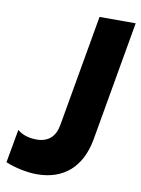

<svg xmlns="http://www.w3.org/2000/svg" viewBox="-93 -756 604 821"><g transform="rotate(10 208.5 -345.5)"><path d="M125 9C239 9 316 -56 338 -180L429 -700H272L187 -215C178 -165 149 -137 97 -137C60 -137 33 -148 14 -164L-12 -19C29 -2 82 9 125 9Z"/></g></svg>

Font: Fixel Display
Style: Bold Italic
Weight: 700
Italic angle: -10°
Designer: AlfaBravo + MacPaw
Foundry: Kyrylo Tkachov, Marchela Mozhyna, Serhii Makarenko, Maria Weinstein, Zakhar Kryvoshyya
Version: Version 1.210;Glyphs 3.2 (3217)